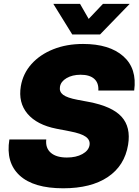

<svg xmlns="http://www.w3.org/2000/svg" viewBox="-20 -968 725 999"><path d="M309.1 11.7Q154.3 11.7 81.8 -55.4Q9.3 -122.6 28.8 -242.2H220.7Q215.8 -197.8 244.4 -173.1Q272.9 -148.4 328.1 -148.4Q376 -148.4 408.4 -166.3Q440.9 -184.1 445.8 -212.4Q450.2 -238.8 426.8 -256.1Q403.3 -273.4 343.8 -284.7L273.4 -298.3Q171.9 -318.4 123 -376.2Q74.2 -434.1 88.4 -519.5Q99.6 -585.4 143.8 -634.8Q188 -684.1 257.1 -711.7Q326.2 -739.3 412.1 -739.3Q549.3 -739.3 621.6 -675.3Q693.8 -611.3 678.2 -497.1H491.7Q494.1 -536.6 470.2 -557.9Q446.3 -579.1 399.4 -579.1Q356.4 -579.1 326.4 -561.5Q296.4 -543.9 292 -516.6Q287.6 -490.7 308.3 -474.9Q329.1 -459 383.8 -448.7L440.9 -438Q563 -415 612.3 -360.8Q661.6 -306.6 646.5 -214.8Q628.4 -105.5 541 -46.9Q453.6 11.7 309.1 11.7ZM396.5 -947.8 441.4 -869.6 515.6 -947.8H654.3V-947.3L500.5 -788.6H356L257.8 -947.3V-947.8Z"/></svg>

Font: Inter Display Black
Style: Italic
Weight: 900
Italic angle: -9.39999°
Designer: Rasmus Andersson
Foundry: rsms
Version: Version 4.000;git-a52131595